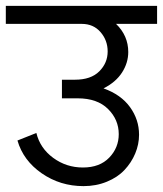

<svg xmlns="http://www.w3.org/2000/svg" viewBox="-40 -630 560 660"><path d="M-20 -609.9H500V-547.9H358.9Q400.9 -507.3 400.9 -451.2Q400.9 -414.1 379.6 -380.9Q358.4 -347.7 315.9 -326.2Q376 -304.7 407 -261.7Q438 -218.8 438 -167Q438 -133.8 424.8 -102.3Q411.6 -70.8 387.9 -45.7Q364.3 -20.5 327.4 -5.4Q290.5 9.8 247.1 9.8Q167 9.8 103.5 -34.2Q40 -78.1 20 -147L85 -172.9Q97.7 -120.6 142.8 -87.4Q188 -54.2 245.1 -54.2Q302.7 -54.2 335.4 -88.1Q368.2 -122.1 368.2 -168.9Q368.2 -218.8 331.3 -255.4Q294.4 -292 227.1 -292H172.9V-356H217.8Q272.5 -356 301.3 -384.8Q330.1 -413.6 330.1 -453.1Q330.1 -491.2 305.7 -519.5Q281.2 -547.9 241.2 -547.9H-20Z"/></svg>

Font: LT Superior
Style: Regular
Weight: 400
Designer: Daniel Lyons
Foundry: LyonsType
Version: Version 1.000